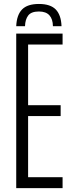

<svg xmlns="http://www.w3.org/2000/svg" viewBox="-20 -974 374 994"><path d="M181.5 -953.5Q241 -953.5 268.8 -924.8Q296.5 -896 298.5 -838.5H254Q253.5 -875 235.8 -894.8Q218 -914.5 181.5 -914.5Q142 -914.5 126.2 -894Q110.5 -873.5 109.5 -838.5H64Q66.5 -896.5 94.2 -925Q122 -953.5 181.5 -953.5ZM64 0V-800H304V-743.5H125.5V-429.5H294V-373H125.5V-56.5H304V0Z"/></svg>

Font: Big Shoulders Text Thin Light
Style: Regular
Weight: 300
Version: Version 2.002